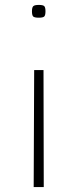

<svg xmlns="http://www.w3.org/2000/svg" viewBox="-20 -553 315 781"><path d="M165 -507Q165 -491 160 -486Q155 -481 138 -481Q120 -481 115 -486Q110 -491 110 -507Q110 -523 115.5 -528Q121 -533 138 -533Q155 -533 160 -528Q165 -523 165 -507ZM157 -268 158 208H117L119 -268Z"/></svg>

Font: Georama Extended ExtraLight
Style: Regular
Weight: 200
Width: 7
Designer: Jean-Baptiste Levee
Foundry: Production Type
Version: Version 1.000